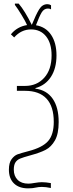

<svg xmlns="http://www.w3.org/2000/svg" viewBox="-20 -861 402 1057"><path d="M261 -832V-809Q255 -814 244 -814Q222 -814 209 -792Q196 -770 178 -722Q232 -713 261.5 -669Q291 -625 291 -556Q291 -485 260.5 -438Q230 -391 175 -376V-373Q237 -365 270 -317.5Q303 -270 303 -189Q303 -124 282.5 -88Q262 -52 231 -36Q200 -20 148 -6Q108 5 91 12Q74 19 65 33Q56 47 56 73Q56 108 77 129Q98 150 136 150Q149 150 171 146Q195 142 210 142Q232 142 260 147V174Q232 168 210 168Q200 168 193 169Q186 170 181 171Q161 176 135 176Q85 176 57 149Q29 122 29 73Q29 35 44 15Q59 -5 77 -11.5Q95 -18 137 -29Q214 -49 245 -84.5Q276 -120 276 -190Q276 -275 236 -318Q196 -361 118 -361H73V-388H118Q183 -388 223.5 -433Q264 -478 264 -556Q264 -623 233.5 -661Q203 -699 151 -699Q97 -699 58 -655L40 -672Q74 -714 129 -723Q121 -742 98.5 -779Q76 -816 62 -834V-841H83Q117 -801 155 -724Q178 -781 195.5 -809.5Q213 -838 241 -838Q252 -838 261 -832Z"/></svg>

Font: Noto Sans Display Thin Cond
Style: Regular
Weight: 250
Width: 3
Designer: Monotype Design team
Foundry: Monotype Imaging Inc.
Version: Version 1.000